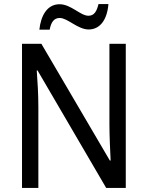

<svg xmlns="http://www.w3.org/2000/svg" viewBox="-20 -1024 732 951"><path d="M175 -877H226C233 -914 247 -935 276 -935C315 -935 365 -878 419 -878C476 -878 511 -927 517 -1004H468C459 -968 447 -946 418 -946C378 -946 332 -1003 275 -1003C212 -1003 182 -944 175 -877ZM603 -93V-807H522V-407C522 -349 526 -271 528 -229H524L185 -807H89V-93H170V-493C170 -557 166 -622 162 -675H166L506 -93Z"/></svg>

Font: Noto Sans Kannada UI SemiCondensed SemiBold
Style: Regular
Weight: 600
Width: 4
Designer: Jelle Bosma - Monotype Design Team
Foundry: Monotype Imaging Inc.
Version: Version 2.006